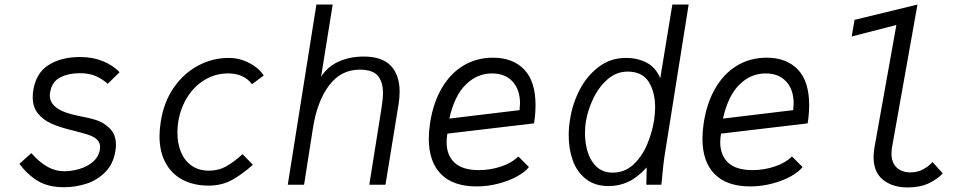

<svg xmlns="http://www.w3.org/2000/svg" viewBox="-20 -810 4240 842"><path d="M65 -91.5 117.5 -138.5Q151 -100 186.5 -79.5Q222 -59 262.5 -59Q294.5 -59 328.2 -69Q362 -79 387 -100Q412 -121 417.5 -152Q419 -159 419 -165Q419 -185 405.5 -197.8Q392 -210.5 370 -218Q348 -225.5 306.5 -236L285 -241.5Q237 -253.5 202.8 -269.2Q168.5 -285 146 -313Q123.5 -341 123.5 -384.5Q123.5 -399 125.5 -411.5Q137.5 -490.5 193.5 -525.2Q249.5 -560 330.5 -560Q386.5 -560 430.2 -542.2Q474 -524.5 504.5 -493.5L452.5 -442.5Q427 -465 398.5 -477Q370 -489 329.5 -489Q280 -489 243.8 -470.2Q207.5 -451.5 200 -406Q198.5 -398.5 198.5 -391.5Q198.5 -358.5 229.5 -336.2Q260.5 -314 330.5 -300.5Q374 -292.5 404.8 -282.5Q435.5 -272.5 462 -246.2Q488.5 -220 488.5 -174Q488.5 -163 486 -147Q476.5 -90 441.2 -54.8Q406 -19.5 358.5 -4.2Q311 11 260.5 11Q191.5 11 146 -16.5Q100.5 -44 65 -91.5Z M679.5 -213Q679.5 -241 685 -276.5Q698 -361.5 741.5 -424.8Q785 -488 848.2 -522Q911.5 -556 983.5 -556Q1018.5 -556 1049.5 -544.2Q1080.5 -532.5 1102.8 -515Q1125 -497.5 1136.5 -479L1085 -440.5Q1050 -488 980.5 -488Q926 -488 879.8 -461Q833.5 -434 802.5 -385.5Q771.5 -337 761.5 -275Q758 -252.5 758 -228.5Q758 -180.5 773.8 -142.8Q789.5 -105 820.8 -83.2Q852 -61.5 896.5 -61.5Q939 -61.5 973.8 -81.5Q1008.5 -101.5 1043.5 -134L1089 -87.5Q1046 -48.5 1000 -22.2Q954 4 895 4Q830 4 781.2 -21.5Q732.5 -47 706 -96Q679.5 -145 679.5 -213Z M1367.5 -790H1439L1388 -473Q1416.5 -518.5 1465.8 -540.2Q1515 -562 1575 -562Q1656 -562 1694.2 -521.2Q1732.5 -480.5 1732.5 -408Q1732.5 -382 1728 -353.5L1670.5 0H1599.5L1653.5 -338.5Q1659.5 -377 1659.5 -402.5Q1659.5 -451 1636.8 -477.8Q1614 -504.5 1557 -504.5Q1475 -504.5 1423 -435.2Q1371 -366 1352.5 -249L1313.5 0H1242Z M1860.5 -202Q1860.5 -232.5 1866 -270Q1879.5 -359 1917.5 -423.8Q1955.5 -488.5 2013 -522.8Q2070.5 -557 2142 -557Q2228.5 -557 2278.5 -505.5Q2328.5 -454 2328.5 -348.5Q2328.5 -311 2322 -269L1942 -224Q1938.5 -201.5 1938.5 -186.5Q1938.5 -129.5 1973.2 -96.8Q2008 -64 2080 -64Q2131 -64 2178.2 -80Q2225.5 -96 2253 -124L2299.5 -77.5Q2283 -56 2247.8 -36.5Q2212.5 -17 2165.8 -4.8Q2119 7.5 2069.5 7.5Q1967.5 7.5 1914 -46.5Q1860.5 -100.5 1860.5 -202ZM2260.5 -356Q2260.5 -417 2227.8 -452.5Q2195 -488 2137.5 -488Q2072.5 -488 2022.8 -439.2Q1973 -390.5 1950.5 -290L2258.5 -327Q2260.5 -347 2260.5 -356Z M2474 -216.5Q2474 -252 2480 -286.5Q2490 -353.5 2521.5 -415Q2553 -476.5 2605 -516.2Q2657 -556 2725 -556Q2776.5 -556 2816.2 -535Q2856 -514 2875.5 -467L2928.5 -790H3000L2893 -117.5Q2891 -104 2889.2 -87.5Q2887.5 -71 2886 -56Q2883 -19 2880 0H2814.5L2816 -76Q2775.5 -31.5 2735.5 -12.8Q2695.5 6 2649 6Q2589 6 2549.8 -24.8Q2510.5 -55.5 2492.2 -105.8Q2474 -156 2474 -216.5ZM2848.5 -282.5Q2853 -316 2853 -338.5Q2853 -407 2824.5 -451.5Q2796 -496 2732.5 -496Q2684 -496 2645.2 -462.8Q2606.5 -429.5 2582 -378.5Q2557.5 -327.5 2549 -275.5Q2545.5 -253 2545.5 -226Q2545.5 -180 2558.2 -140.8Q2571 -101.5 2598 -77.2Q2625 -53 2666.5 -53Q2719.5 -53 2757.5 -88.2Q2795.5 -123.5 2817.5 -175.5Q2839.5 -227.5 2848.5 -282.5Z M3060.5 -202Q3060.5 -232.5 3066 -270Q3079.5 -359 3117.5 -423.8Q3155.5 -488.5 3213 -522.8Q3270.5 -557 3342 -557Q3428.5 -557 3478.5 -505.5Q3528.5 -454 3528.5 -348.5Q3528.5 -311 3522 -269L3142 -224Q3138.5 -201.5 3138.5 -186.5Q3138.5 -129.5 3173.2 -96.8Q3208 -64 3280 -64Q3331 -64 3378.2 -80Q3425.5 -96 3453 -124L3499.5 -77.5Q3483 -56 3447.8 -36.5Q3412.5 -17 3365.8 -4.8Q3319 7.5 3269.5 7.5Q3167.5 7.5 3114 -46.5Q3060.5 -100.5 3060.5 -202ZM3460.5 -356Q3460.5 -417 3427.8 -452.5Q3395 -488 3337.5 -488Q3272.5 -488 3222.8 -439.2Q3173 -390.5 3150.5 -290L3458.5 -327Q3460.5 -347 3460.5 -356Z M3811 -121.5Q3811 -139 3815 -164L3911 -700.5L3715 -650L3727.5 -723L4003.5 -790L3892.5 -167.5Q3889.5 -152 3889.5 -137.5Q3889.5 -97 3912 -75.5Q3934.5 -54 3972 -54Q4004.5 -54 4029.5 -68Q4054.5 -82 4069.5 -99.5L4114.5 -49.5Q4091 -24.5 4053 -6.2Q4015 12 3960 12Q3894.5 12 3852.8 -21.2Q3811 -54.5 3811 -121.5Z"/></svg>

Font: JuliaMono Light
Style: Italic
Weight: 300
Italic angle: -9°
Monospace: yes
Designer: cormullion
Foundry: corm
Version: Version 0.054; ttfautohint (v1.8.4)